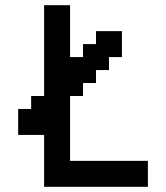

<svg xmlns="http://www.w3.org/2000/svg" viewBox="-20 -720 640 740"><path d="M50 -200H150V0H550V-100H250V-350H300V-400H350V-450H400V-500H450V-600H350V-550H300V-500H250V-700H150V-350H100V-300H50Z"/></svg>

Font: Matrix Sans Video
Style: Regular
Weight: 400
Designer: Brad Neil
Version: Version 1.100